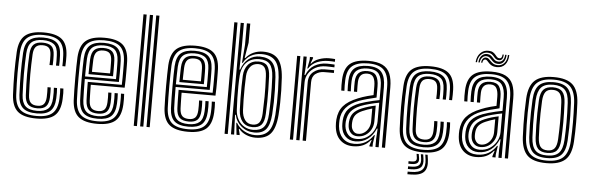

<svg xmlns="http://www.w3.org/2000/svg" viewBox="-56 -999 4223 1372"><g transform="rotate(5 2055.0 -313.0)"><path d="M224.6 8.7Q131.6 8.7 90 -27.4Q48.5 -63.5 43.8 -145.9Q41.8 -186.1 40.8 -225Q39.7 -263.8 39.7 -301.7Q39.7 -339.6 40.7 -377.3Q41.7 -414.9 43.8 -452.9Q48.9 -537.9 91.5 -573.3Q134.1 -608.7 223.2 -608.7Q313.5 -608.7 355.2 -574Q396.9 -539.4 399.8 -457.3Q400.2 -441.5 400.2 -420.9Q400.1 -400.3 398.8 -380.4H377.3Q378.1 -393.7 378 -413.2Q377.9 -432.7 376.9 -456.5Q374.2 -528.2 338.6 -559.3Q302.9 -590.4 223.2 -590.4Q144 -590.4 107.6 -558.2Q71.1 -526 66.7 -451.7Q64.7 -415.3 63.7 -378.7Q62.6 -342.1 62.6 -304.5Q62.5 -267 63.6 -227.8Q64.7 -188.6 66.7 -146.7Q70.7 -73.5 107.5 -41.5Q144.2 -9.6 224.6 -9.6Q303.1 -9.6 338.3 -41.5Q373.6 -73.5 376.9 -146.4Q378.2 -170.5 377.7 -189.5Q377.3 -208.5 375.9 -221.4H398.7Q400.3 -209.4 400.7 -189Q401 -168.5 399.8 -145.4Q396.1 -62.8 355.4 -27.1Q314.7 8.7 224.6 8.7ZM224.6 -27.9Q155.1 -27.9 124 -56.4Q92.9 -85 89.6 -148.1Q87.6 -190.3 86.6 -229.1Q85.6 -267.9 85.6 -304.6Q85.5 -341.3 86.6 -377.3Q87.6 -413.3 89.5 -449.8Q93.4 -518.4 126.3 -545.3Q159.2 -572.1 223.2 -572.1Q289 -572.1 320.4 -545.9Q351.9 -519.7 354 -455.8Q354.8 -434.1 354.9 -415.1Q355 -396.1 354 -380.4H331.5Q332.3 -394.2 332.2 -413.2Q332.1 -432.1 331.1 -455.3Q329.4 -511.1 302.2 -532.4Q275 -553.7 223.2 -553.7Q168.1 -553.7 141.9 -529.7Q115.7 -505.7 112.4 -448.5Q110.5 -410.8 109.5 -374.6Q108.4 -338.3 108.5 -301.9Q108.5 -265.4 109.5 -227.8Q110.5 -190.2 112.4 -150Q115.4 -95 141.5 -70.7Q167.5 -46.3 224.6 -46.3Q276.4 -46.3 302.5 -69.1Q328.6 -91.8 331.1 -147.3Q332.1 -168 332 -186.6Q331.9 -205.3 330.4 -221.4H353.2Q354.5 -206.9 354.8 -188.2Q355.1 -169.5 354 -146.7Q351.2 -83.9 321.1 -55.9Q291 -27.9 224.6 -27.9ZM224.6 -64.6Q179.2 -64.6 158.4 -85.2Q137.7 -105.8 135.3 -150.9Q133.3 -192.9 132.3 -230.4Q131.2 -267.8 131.2 -303.1Q131.2 -338.3 132.3 -373.8Q133.3 -409.2 135.3 -447.4Q138.1 -494.6 158.5 -515Q179 -535.4 223.2 -535.4Q265.3 -535.4 286.1 -517.3Q306.9 -499.2 308.4 -453.2Q308.9 -437 309.2 -416.5Q309.4 -396.1 308 -380.4H285Q286.4 -396.2 286.2 -415.1Q286 -434.1 285.5 -452.7Q284.5 -486.8 270.1 -501.9Q255.7 -517.1 223.2 -517.1Q190.4 -517.1 175.3 -500.3Q160.2 -483.5 158.1 -445.7Q156.2 -408.3 155.2 -373.1Q154.1 -337.9 154.1 -302.6Q154.1 -267.3 155.2 -230.2Q156.2 -193.2 158.2 -152.1Q160 -116.2 175.6 -99.6Q191.1 -82.9 224.6 -82.9Q255.7 -82.9 269.9 -99.5Q284 -116.1 285.5 -150.2Q286.2 -167.4 286.1 -185.9Q286.1 -204.5 285 -221.4H307.8Q308.9 -207.1 309.1 -187.5Q309.2 -167.8 308.4 -149.3Q306.4 -105.1 286.8 -84.9Q267.2 -64.6 224.6 -64.6Z M660.7 8.7Q569.6 8.7 526.8 -26.5Q484 -61.7 479.4 -144.9Q477.8 -178.7 477.2 -220.3Q476.5 -262 476.6 -305.1Q476.6 -348.3 477.4 -387Q478.2 -425.8 479.4 -453.5Q484.5 -537.8 527 -573.2Q569.6 -608.7 659.3 -608.7Q748.5 -608.7 790 -574.1Q831.5 -539.6 835.4 -457.3Q835.7 -449.6 836 -427.9Q836.2 -406.1 836.3 -377.2Q836.5 -348.3 836 -318.6Q835.6 -289 834.2 -265.7H591.3Q591.5 -243.6 591.8 -224Q592 -204.5 592.6 -186.8Q593.1 -169.1 593.7 -152.1Q595.5 -115 611.1 -99Q626.7 -82.9 660.7 -82.9Q690.1 -82.9 704.6 -98.2Q719.1 -113.5 721 -150.5Q721.7 -165.6 721.7 -184.9Q721.8 -204.2 720.5 -221.4H743.4Q744.7 -203.3 744.6 -183.3Q744.5 -163.4 743.9 -149.6Q741.6 -104.1 722.1 -84.3Q702.7 -64.6 660.7 -64.6Q615 -64.6 594.1 -84.7Q573.2 -104.8 570.8 -150.9Q570 -171.3 569.4 -193.4Q568.8 -215.5 568.6 -238.5Q568.3 -261.6 568.1 -284.3H812.1Q813.1 -308.7 813.3 -335.7Q813.6 -362.6 813.4 -387.3Q813.3 -412.1 813.1 -430.5Q812.8 -448.9 812.4 -456.2Q809.1 -528.2 773.6 -559.3Q738 -590.4 659.3 -590.4Q581.2 -590.4 543.9 -558.7Q506.5 -527 502.2 -451.8Q501 -426.9 500.3 -389Q499.5 -351.2 499.5 -307.8Q499.4 -264.5 500.1 -222.4Q500.7 -180.4 502.2 -147.2Q506.1 -74.2 542.5 -41.9Q578.8 -9.6 660.7 -9.6Q738 -9.6 773.4 -41.3Q808.9 -72.9 812.4 -146.3Q812.9 -156.7 813.1 -169.9Q813.3 -183.1 813 -196.6Q812.7 -210.2 811.7 -221.4H834.6Q836.1 -204.6 836.1 -183.3Q836.1 -162 835.4 -145.4Q831.4 -62.8 790.8 -27.1Q750.2 8.7 660.7 8.7ZM660.7 -27.9Q591.2 -27.9 559.8 -56.1Q528.4 -84.2 525.1 -148.1Q523.8 -178.9 523.1 -219.6Q522.4 -260.4 522.4 -303.5Q522.4 -346.6 523.1 -385.1Q523.8 -423.5 525 -449.8Q528.9 -518.2 561.7 -545.2Q594.6 -572.1 659.3 -572.1Q725.6 -572.1 756.1 -545.3Q786.6 -518.4 789.5 -455.7Q790 -446.9 790.3 -422.5Q790.6 -398 790.6 -366.1Q790.5 -334.2 789.6 -302.8H545.2Q545.2 -260.3 545.9 -220.1Q546.6 -179.9 547.9 -150.1Q550.9 -93.8 577.4 -70.1Q603.9 -46.3 660.7 -46.3Q711.9 -46.3 737.9 -68.7Q763.9 -91.1 766.6 -147.6Q767.4 -163 767.4 -183Q767.4 -203.1 766.2 -221.4H789.1Q790.3 -203.4 790.3 -183.4Q790.3 -163.4 789.5 -147Q786.5 -83.4 756.6 -55.6Q726.6 -27.9 660.7 -27.9ZM545.3 -321.3H767.2Q767.8 -348.9 767.8 -375.9Q767.7 -403 767.4 -424.2Q767.1 -445.4 766.6 -454.8Q764.4 -507.6 739.3 -530.6Q714.2 -553.7 659.3 -553.7Q604.1 -553.7 577.7 -529.9Q551.2 -506 547.9 -448.5Q546.8 -424.7 546.2 -390.6Q545.6 -356.4 545.3 -321.3ZM568.5 -339.8Q568.6 -353.8 569 -373.6Q569.3 -393.5 569.8 -413.4Q570.2 -433.4 570.8 -447.3Q573.5 -495.5 594.6 -515.4Q615.7 -535.4 659.3 -535.4Q702.2 -535.4 722 -516.5Q741.8 -497.6 743.7 -454.3Q744.2 -445.3 744.5 -426.9Q744.7 -408.6 744.7 -385.7Q744.7 -362.8 744.3 -339.8ZM591.5 -358.3H721.5Q721.8 -378.6 721.8 -398.1Q721.7 -417.6 721.5 -432.2Q721.3 -446.9 721 -452.3Q719.5 -486.2 705.5 -501.6Q691.5 -517.1 659.3 -517.1Q626 -517.1 610.8 -500.2Q595.7 -483.4 593.7 -446.4Q593.3 -431.9 592.8 -417.7Q592.3 -403.5 592 -388.9Q591.8 -374.3 591.5 -358.3Z M1014.2 0V-800H1037.1V0ZM922.6 0V-800H945.5V0ZM968.4 0V-800H991.3V0Z M1312.2 8.7Q1221.1 8.7 1178.3 -26.5Q1135.5 -61.7 1130.9 -144.9Q1129.3 -178.7 1128.7 -220.3Q1128 -262 1128.1 -305.1Q1128.1 -348.3 1128.9 -387Q1129.7 -425.8 1130.9 -453.5Q1136 -537.8 1178.5 -573.2Q1221.1 -608.7 1310.8 -608.7Q1400 -608.7 1441.5 -574.1Q1483 -539.6 1486.9 -457.3Q1487.2 -449.6 1487.5 -427.9Q1487.7 -406.1 1487.8 -377.2Q1488 -348.3 1487.5 -318.6Q1487.1 -289 1485.7 -265.7H1242.8Q1243 -243.6 1243.3 -224Q1243.5 -204.5 1244.1 -186.8Q1244.6 -169.1 1245.2 -152.1Q1247 -115 1262.6 -99Q1278.2 -82.9 1312.2 -82.9Q1341.6 -82.9 1356.1 -98.2Q1370.6 -113.5 1372.5 -150.5Q1373.2 -165.6 1373.2 -184.9Q1373.3 -204.2 1372 -221.4H1394.9Q1396.2 -203.3 1396.1 -183.3Q1396 -163.4 1395.4 -149.6Q1393.1 -104.1 1373.6 -84.3Q1354.2 -64.6 1312.2 -64.6Q1266.5 -64.6 1245.6 -84.7Q1224.7 -104.8 1222.3 -150.9Q1221.5 -171.3 1220.9 -193.4Q1220.3 -215.5 1220.1 -238.5Q1219.8 -261.6 1219.6 -284.3H1463.6Q1464.6 -308.7 1464.8 -335.7Q1465.1 -362.6 1464.9 -387.3Q1464.8 -412.1 1464.6 -430.5Q1464.3 -448.9 1463.9 -456.2Q1460.6 -528.2 1425.1 -559.3Q1389.5 -590.4 1310.8 -590.4Q1232.7 -590.4 1195.4 -558.7Q1158 -527 1153.7 -451.8Q1152.5 -426.9 1151.8 -389Q1151 -351.2 1151 -307.8Q1150.9 -264.5 1151.6 -222.4Q1152.2 -180.4 1153.7 -147.2Q1157.6 -74.2 1194 -41.9Q1230.3 -9.6 1312.2 -9.6Q1389.5 -9.6 1424.9 -41.3Q1460.4 -72.9 1463.9 -146.3Q1464.4 -156.7 1464.6 -169.9Q1464.8 -183.1 1464.5 -196.6Q1464.2 -210.2 1463.2 -221.4H1486.1Q1487.6 -204.6 1487.6 -183.3Q1487.6 -162 1486.9 -145.4Q1482.9 -62.8 1442.3 -27.1Q1401.7 8.7 1312.2 8.7ZM1312.2 -27.9Q1242.7 -27.9 1211.3 -56.1Q1179.9 -84.2 1176.6 -148.1Q1175.3 -178.9 1174.6 -219.6Q1173.9 -260.4 1173.9 -303.5Q1173.9 -346.6 1174.6 -385.1Q1175.3 -423.5 1176.5 -449.8Q1180.4 -518.2 1213.2 -545.2Q1246.1 -572.1 1310.8 -572.1Q1377.1 -572.1 1407.6 -545.3Q1438.1 -518.4 1441 -455.7Q1441.5 -446.9 1441.8 -422.5Q1442.1 -398 1442.1 -366.1Q1442 -334.2 1441.1 -302.8H1196.7Q1196.7 -260.3 1197.4 -220.1Q1198.1 -179.9 1199.4 -150.1Q1202.4 -93.8 1228.9 -70.1Q1255.4 -46.3 1312.2 -46.3Q1363.4 -46.3 1389.4 -68.7Q1415.4 -91.1 1418.1 -147.6Q1418.9 -163 1418.9 -183Q1418.9 -203.1 1417.7 -221.4H1440.6Q1441.8 -203.4 1441.8 -183.4Q1441.8 -163.4 1441 -147Q1438 -83.4 1408.1 -55.6Q1378.1 -27.9 1312.2 -27.9ZM1196.8 -321.3H1418.7Q1419.3 -348.9 1419.3 -375.9Q1419.2 -403 1418.9 -424.2Q1418.6 -445.4 1418.1 -454.8Q1415.9 -507.6 1390.8 -530.6Q1365.7 -553.7 1310.8 -553.7Q1255.6 -553.7 1229.2 -529.9Q1202.7 -506 1199.4 -448.5Q1198.3 -424.7 1197.7 -390.6Q1197.1 -356.4 1196.8 -321.3ZM1220 -339.8Q1220.1 -353.8 1220.5 -373.6Q1220.8 -393.5 1221.3 -413.4Q1221.7 -433.4 1222.3 -447.3Q1225 -495.5 1246.1 -515.4Q1267.2 -535.4 1310.8 -535.4Q1353.7 -535.4 1373.5 -516.5Q1393.3 -497.6 1395.2 -454.3Q1395.7 -445.3 1396 -426.9Q1396.2 -408.6 1396.2 -385.7Q1396.2 -362.8 1395.8 -339.8ZM1243 -358.3H1373Q1373.3 -378.6 1373.3 -398.1Q1373.2 -417.6 1373 -432.2Q1372.8 -446.9 1372.5 -452.3Q1371 -486.2 1357 -501.6Q1343 -517.1 1310.8 -517.1Q1277.5 -517.1 1262.3 -500.2Q1247.2 -483.4 1245.2 -446.4Q1244.8 -431.9 1244.3 -417.7Q1243.8 -403.5 1243.5 -388.9Q1243.3 -374.3 1243 -358.3Z M1574.1 0V-800H1597V0ZM1619.9 0V-800H1642.8V-631.3L1639.9 -466.3H1645.1Q1661.4 -516.9 1696.8 -544.8Q1732.2 -572.8 1779.2 -571.7Q1839.4 -570.5 1867.8 -538.7Q1896.3 -506.9 1901.1 -435.3Q1904.1 -387.1 1905.1 -343.2Q1906.1 -299.3 1905.2 -256.1Q1904.2 -213 1901.1 -166.9Q1895.5 -93.1 1868.8 -60.3Q1842.1 -27.5 1785.3 -27.5Q1732.7 -27.5 1693.3 -59Q1653.8 -90.5 1642.2 -141.8L1636.9 -141.7L1642.8 0ZM1774.4 -45.6Q1825.4 -45.6 1850.2 -73.3Q1874.9 -101 1878.3 -168.4Q1881.1 -229.1 1881.7 -291Q1882.3 -352.9 1878.2 -435Q1874.9 -498.2 1850.9 -525.6Q1827 -553 1775 -553Q1737.5 -553 1709.6 -537.7Q1681.7 -522.4 1665.4 -493.8Q1649 -465.2 1645.7 -425.2Q1643.2 -389.5 1642.6 -347.7Q1641.9 -305.9 1643 -262.5Q1644.2 -219 1646.3 -178.1Q1648.5 -139.8 1665.2 -109.8Q1682 -79.9 1710.1 -62.8Q1738.3 -45.6 1774.4 -45.6ZM1768.3 -64.7Q1721.6 -64.7 1696.1 -95.3Q1670.5 -125.9 1668 -177.9Q1666.2 -217.9 1665.6 -261.5Q1664.9 -305 1665.5 -347.2Q1666.1 -389.3 1667.8 -425Q1670.6 -474.9 1697.1 -505.3Q1723.7 -535.6 1772 -535.6Q1816 -535.6 1834.6 -511.3Q1853.2 -487.1 1855.4 -435Q1857.4 -385.7 1858.1 -342.6Q1858.9 -299.5 1858.3 -257.2Q1857.7 -215 1855.5 -167.8Q1853 -111.8 1832.3 -88.3Q1811.7 -64.7 1768.3 -64.7ZM1768.2 -82.9Q1800.2 -82.9 1815.3 -102.4Q1830.5 -121.8 1832.6 -167.9Q1835.3 -226.6 1836 -289.5Q1836.6 -352.4 1832.6 -434.5Q1830.5 -479.7 1816 -498.4Q1801.5 -517.1 1771.9 -517.1Q1734.5 -517.1 1713.8 -491.2Q1693.1 -465.4 1690.8 -424.8Q1688.9 -386.7 1688.3 -342.5Q1687.6 -298.2 1688.3 -255.4Q1689 -212.6 1690.8 -178.6Q1693.3 -135.8 1712.6 -109.4Q1731.9 -82.9 1768.2 -82.9ZM1795.9 8.7Q1760.9 8.7 1728.8 -5Q1696.7 -18.7 1677 -43.6H1672.3L1681.7 -7.6L1681.8 0H1659.9L1650.8 -85.6H1656Q1676.1 -51 1713.2 -30.2Q1750.2 -9.4 1790.9 -9.4Q1853.6 -9.4 1885.6 -44.9Q1917.6 -80.4 1924 -167.6Q1927 -210.8 1927.9 -254.3Q1928.9 -297.8 1927.9 -343Q1926.9 -388.2 1923.9 -435.7Q1918 -520.6 1885.5 -555.4Q1853 -590.2 1788.5 -590.2Q1744.6 -590.2 1711.1 -570.7Q1677.7 -551.2 1659.4 -516H1654L1664.3 -646.2V-800H1688.6V-663L1670 -552.7H1675.5Q1697.7 -580.5 1729.4 -594.6Q1761 -608.7 1797.2 -608.7Q1869.8 -608.7 1905 -568.9Q1940.1 -529.1 1946.7 -435.4Q1949.7 -387.9 1950.7 -343.8Q1951.7 -299.7 1950.8 -256.3Q1949.9 -212.8 1946.7 -166.9Q1939.5 -73.2 1904.4 -32.3Q1869.3 8.7 1795.9 8.7Z M2088.1 0V-600H2110.9L2111 -542L2106.2 -468.4H2111.8Q2131.2 -516.6 2170.3 -539.8Q2209.5 -563 2260.3 -563Q2273.6 -563 2290.8 -562.3Q2308.1 -561.7 2314.6 -561V-541.3Q2306 -541.9 2287.6 -542.4Q2269.3 -543 2255.5 -543Q2211.1 -543 2178.7 -525Q2146.4 -507 2129 -478.3Q2111.6 -449.6 2111.6 -417.2V0ZM2042.3 0V-600H2065.2V0ZM2133.9 0V-419.1Q2133.9 -467.2 2167 -494.1Q2200.1 -521 2245.9 -521Q2262.1 -521 2281.3 -521Q2300.4 -520.9 2314.6 -520.7V-500.8Q2300.6 -501.2 2280.9 -501.2Q2261.2 -501.1 2245.8 -501.1Q2209.8 -501.1 2183.9 -481.9Q2157.9 -462.7 2157.9 -421.2V0ZM2122.2 -516.6 2133.8 -578.5V-600H2156.5L2156.8 -593.2L2142 -553.4H2146.2Q2165.4 -578 2201 -590.4Q2236.7 -602.7 2271 -602.7Q2279.4 -602.7 2292.4 -602.2Q2305.3 -601.7 2314.6 -600.7V-580.9Q2307 -581.8 2294.8 -582.4Q2282.5 -582.9 2271.9 -582.9Q2225.3 -582.9 2187.7 -567.1Q2150 -551.4 2127.4 -516.6Z M2702.3 0V-432.4Q2702.3 -513.4 2669.2 -551.9Q2636.1 -590.4 2553.9 -590.4Q2477.8 -590.4 2440.3 -560.4Q2402.8 -530.4 2399.8 -457.1Q2399.1 -438 2399.1 -419Q2399.2 -400 2400.5 -380.4H2377.9Q2376.4 -401.7 2376.2 -419.2Q2376 -436.7 2376.9 -458Q2380.2 -539.2 2421.9 -573.9Q2463.6 -608.7 2553.9 -608.7Q2617.7 -608.7 2655.2 -589.7Q2692.6 -570.6 2708.9 -531.6Q2725.2 -492.6 2725.2 -432.4V0ZM2516.6 -45.3Q2558.7 -45.3 2589.9 -65.5Q2621.1 -85.8 2638.4 -117.5Q2655.7 -149.2 2655.7 -183.1V-317.5Q2623.6 -311.8 2586.5 -302Q2549.4 -292.3 2525.1 -282.4Q2479.3 -263.5 2456.8 -236.1Q2434.3 -208.7 2429.5 -162.9Q2428.7 -154.1 2428.9 -145.4Q2429.1 -136.7 2429.8 -129.1Q2434.6 -91.6 2456.4 -68.4Q2478.2 -45.3 2516.6 -45.3ZM2521.8 -64.9Q2491.2 -64.9 2473.3 -84Q2455.3 -103 2452.6 -131.3Q2451.8 -139.5 2451.8 -147.1Q2451.8 -154.6 2452.3 -161.9Q2455.6 -201.5 2474.8 -225Q2494.1 -248.6 2532.6 -264.7Q2558.3 -275.3 2581.5 -282.2Q2604.7 -289.1 2632.7 -294.8V-181.3Q2632.7 -149.8 2618.4 -123.3Q2604.1 -96.8 2579.1 -80.9Q2554.1 -64.9 2521.8 -64.9ZM2524.8 -82.8Q2548.3 -82.8 2567.5 -95.8Q2586.8 -108.7 2598.3 -130.6Q2609.8 -152.5 2609.8 -179.4V-271.8Q2592.8 -267.1 2575.8 -261.1Q2558.9 -255.1 2540.5 -247.2Q2507.1 -232.5 2492.1 -212.9Q2477.1 -193.2 2475.2 -160.7Q2474.6 -152.3 2474.8 -145.6Q2475 -139 2475.5 -133.1Q2477.5 -113.7 2490.2 -98.3Q2503 -82.8 2524.8 -82.8ZM2496.1 8.8Q2439.3 8.8 2403.1 -25.5Q2366.9 -59.7 2361.4 -123.8Q2360.4 -135.9 2360.3 -147.4Q2360.3 -158.8 2361.1 -170.6Q2365.8 -230.9 2398.7 -269.1Q2431.5 -307.3 2501.7 -335.2Q2518.3 -341.9 2534.2 -347.4Q2550.2 -352.8 2568.7 -357.8Q2587.1 -362.9 2610.6 -368.1V-432.5Q2610.6 -471.9 2598.2 -494.5Q2585.7 -517.1 2553.9 -517.1Q2522.1 -517.1 2507.3 -500.3Q2492.5 -483.5 2491.2 -452.4Q2490.8 -443.2 2490.7 -422.5Q2490.5 -401.8 2491.5 -380.4H2468.7Q2467.7 -402.8 2467.9 -422.1Q2468 -441.5 2468.4 -454.5Q2470.1 -495.1 2490.4 -515.2Q2510.8 -535.4 2553.9 -535.4Q2598.9 -535.4 2616.2 -508.5Q2633.5 -481.5 2633.5 -432.5V-352.4Q2601.3 -345.1 2568.5 -336.1Q2535.7 -327.2 2509.6 -317.8Q2450.2 -295.9 2418.4 -258.5Q2386.7 -221.2 2383.8 -168.8Q2383.4 -158.9 2383.3 -147.5Q2383.3 -136 2384.1 -125.7Q2388.6 -72.6 2419.6 -40.9Q2450.6 -9.1 2502.7 -9.1Q2549.5 -9.1 2583.3 -28.8Q2617 -48.6 2639.7 -83.8H2645L2635.7 -21.9V0H2613.1L2612.7 -7.1L2625.5 -46.9H2621.2Q2597.5 -17.9 2566.9 -4.5Q2536.2 8.8 2496.1 8.8ZM2656.4 0.1V-58.3L2660.6 -131.9H2655.4Q2635.9 -83.7 2598.2 -55.4Q2560.5 -27.1 2509 -27.3Q2466.3 -27.4 2438.6 -54.1Q2411 -80.7 2407 -127.3Q2406.3 -136.6 2406.3 -147.1Q2406.2 -157.6 2406.7 -166.9Q2410.6 -219.5 2437.2 -249.8Q2463.8 -280 2517.4 -300.1Q2534.1 -306.4 2558.1 -313.2Q2582.1 -320.1 2608 -326.2Q2633.9 -332.3 2656.5 -336.3V-432.4Q2656.5 -491.8 2634.2 -522.7Q2611.8 -553.7 2553.9 -553.7Q2500.4 -553.7 2474 -530.7Q2447.6 -507.6 2445.5 -455Q2445 -440.3 2444.9 -420.7Q2444.7 -401.1 2446.1 -380.4H2423.3Q2422.1 -401 2422 -420.7Q2422 -440.4 2422.6 -455.4Q2425.1 -516.9 2456 -544.5Q2486.8 -572.1 2553.9 -572.1Q2623.5 -572.1 2651.4 -537.6Q2679.3 -503.1 2679.3 -432.4V0.1Z M2998.6 8.7Q2905.6 8.7 2864 -27.4Q2822.5 -63.5 2817.8 -145.9Q2815.8 -186.1 2814.8 -225Q2813.7 -263.8 2813.7 -301.7Q2813.7 -339.6 2814.7 -377.3Q2815.7 -414.9 2817.8 -452.9Q2822.9 -537.9 2865.5 -573.3Q2908.1 -608.7 2997.2 -608.7Q3087.5 -608.7 3129.2 -574Q3170.9 -539.4 3173.8 -457.3Q3174.2 -441.5 3174.2 -420.9Q3174.1 -400.3 3172.8 -380.4H3151.3Q3152.1 -393.7 3152 -413.2Q3151.9 -432.7 3150.9 -456.5Q3148.2 -528.2 3112.6 -559.3Q3076.9 -590.4 2997.2 -590.4Q2918 -590.4 2881.6 -558.2Q2845.1 -526 2840.7 -451.7Q2838.7 -415.3 2837.7 -378.7Q2836.6 -342.1 2836.6 -304.5Q2836.5 -267 2837.6 -227.8Q2838.7 -188.6 2840.7 -146.7Q2844.7 -73.5 2881.5 -41.5Q2918.2 -9.6 2998.6 -9.6Q3077.1 -9.6 3112.3 -41.5Q3147.6 -73.5 3150.9 -146.4Q3152.2 -170.5 3151.7 -189.5Q3151.3 -208.5 3149.9 -221.4H3172.7Q3174.3 -209.4 3174.7 -189Q3175 -168.5 3173.8 -145.4Q3170.1 -62.8 3129.4 -27.1Q3088.7 8.7 2998.6 8.7ZM2998.6 -27.9Q2929.1 -27.9 2898 -56.4Q2866.9 -85 2863.6 -148.1Q2861.6 -190.3 2860.6 -229.1Q2859.6 -267.9 2859.6 -304.6Q2859.5 -341.3 2860.6 -377.3Q2861.6 -413.3 2863.5 -449.8Q2867.4 -518.4 2900.3 -545.3Q2933.2 -572.1 2997.2 -572.1Q3063 -572.1 3094.4 -545.9Q3125.9 -519.7 3128 -455.8Q3128.8 -434.1 3128.9 -415.1Q3129 -396.1 3128 -380.4H3105.5Q3106.3 -394.2 3106.2 -413.2Q3106.1 -432.1 3105.1 -455.3Q3103.4 -511.1 3076.2 -532.4Q3049 -553.7 2997.2 -553.7Q2942.1 -553.7 2915.9 -529.7Q2889.7 -505.7 2886.4 -448.5Q2884.5 -410.8 2883.5 -374.6Q2882.4 -338.3 2882.5 -301.9Q2882.5 -265.4 2883.5 -227.8Q2884.5 -190.2 2886.4 -150Q2889.4 -95 2915.5 -70.7Q2941.5 -46.3 2998.6 -46.3Q3050.4 -46.3 3076.5 -69.1Q3102.6 -91.8 3105.1 -147.3Q3106.1 -168 3106 -186.6Q3105.9 -205.3 3104.4 -221.4H3127.2Q3128.5 -206.9 3128.8 -188.2Q3129.1 -169.5 3128 -146.7Q3125.2 -83.9 3095.1 -55.9Q3065 -27.9 2998.6 -27.9ZM2998.6 -64.6Q2953.2 -64.6 2932.4 -85.2Q2911.7 -105.8 2909.3 -150.9Q2907.3 -192.9 2906.3 -230.4Q2905.2 -267.8 2905.2 -303.1Q2905.2 -338.3 2906.3 -373.8Q2907.3 -409.2 2909.3 -447.4Q2912.1 -494.6 2932.5 -515Q2953 -535.4 2997.2 -535.4Q3039.3 -535.4 3060.1 -517.3Q3080.9 -499.2 3082.4 -453.2Q3082.9 -437 3083.2 -416.5Q3083.4 -396.1 3082 -380.4H3059Q3060.4 -396.2 3060.2 -415.1Q3060 -434.1 3059.5 -452.7Q3058.5 -486.8 3044.1 -501.9Q3029.7 -517.1 2997.2 -517.1Q2964.4 -517.1 2949.3 -500.3Q2934.2 -483.5 2932.1 -445.7Q2930.2 -408.3 2929.2 -373.1Q2928.1 -337.9 2928.1 -302.6Q2928.1 -267.3 2929.2 -230.2Q2930.2 -193.2 2932.2 -152.1Q2934 -116.2 2949.6 -99.6Q2965.1 -82.9 2998.6 -82.9Q3029.7 -82.9 3043.9 -99.5Q3058 -116.1 3059.5 -150.2Q3060.2 -167.4 3060.1 -185.9Q3060.1 -204.5 3059 -221.4H3081.8Q3082.9 -207.1 3083.1 -187.5Q3083.2 -167.8 3082.4 -149.3Q3080.4 -105.1 3060.8 -84.9Q3041.2 -64.6 2998.6 -64.6ZM3016.1 23.2H3032.9L3037.6 57.1Q3045.7 118.3 3018.7 146.1Q2991.8 174 2923.8 174H2900.9V155.2H2923.8Q2981.7 155.2 3004.7 131.8Q3027.7 108.4 3020.8 57.1ZM2953.6 23.2H2969L2973.7 50.3Q2978.1 75.2 2966.2 86.9Q2954.2 98.6 2923.8 98.6H2900.9V80.5H2923.8Q2944.1 80.5 2952 73.2Q2959.8 65.9 2957.6 50.3ZM2984.2 23.2H3001L3005.6 53.7Q3012.1 96.8 2992.7 116.5Q2973.3 136.3 2923.8 136.3H2900.9V117.5H2923.8Q2963 117.5 2978.4 102.3Q2993.8 87.2 2988.8 53.7Z M3584.3 0V-432.4Q3584.3 -513.4 3551.2 -551.9Q3518.1 -590.4 3435.9 -590.4Q3359.8 -590.4 3322.3 -560.4Q3284.8 -530.4 3281.8 -457.1Q3281.1 -438 3281.1 -419Q3281.2 -400 3282.5 -380.4H3259.9Q3258.4 -401.7 3258.2 -419.2Q3258 -436.7 3258.9 -458Q3262.2 -539.2 3303.9 -573.9Q3345.6 -608.7 3435.9 -608.7Q3499.7 -608.7 3537.2 -589.7Q3574.6 -570.6 3590.9 -531.6Q3607.2 -492.6 3607.2 -432.4V0ZM3398.6 -45.3Q3440.7 -45.3 3471.9 -65.5Q3503.1 -85.8 3520.4 -117.5Q3537.7 -149.2 3537.7 -183.1V-317.5Q3505.6 -311.8 3468.5 -302Q3431.4 -292.3 3407.1 -282.4Q3361.3 -263.5 3338.8 -236.1Q3316.3 -208.7 3311.5 -162.9Q3310.7 -154.1 3310.9 -145.4Q3311.1 -136.7 3311.8 -129.1Q3316.6 -91.6 3338.4 -68.4Q3360.2 -45.3 3398.6 -45.3ZM3403.8 -64.9Q3373.2 -64.9 3355.3 -84Q3337.3 -103 3334.6 -131.3Q3333.8 -139.5 3333.8 -147.1Q3333.8 -154.6 3334.3 -161.9Q3337.6 -201.5 3356.8 -225Q3376.1 -248.6 3414.6 -264.7Q3440.3 -275.3 3463.5 -282.2Q3486.7 -289.1 3514.7 -294.8V-181.3Q3514.7 -149.8 3500.4 -123.3Q3486.1 -96.8 3461.1 -80.9Q3436.1 -64.9 3403.8 -64.9ZM3406.8 -82.8Q3430.3 -82.8 3449.5 -95.8Q3468.8 -108.7 3480.3 -130.6Q3491.8 -152.5 3491.8 -179.4V-271.8Q3474.8 -267.1 3457.8 -261.1Q3440.9 -255.1 3422.5 -247.2Q3389.1 -232.5 3374.1 -212.9Q3359.1 -193.2 3357.2 -160.7Q3356.6 -152.3 3356.8 -145.6Q3357 -139 3357.5 -133.1Q3359.5 -113.7 3372.2 -98.3Q3385 -82.8 3406.8 -82.8ZM3378.1 8.8Q3321.3 8.8 3285.1 -25.5Q3248.9 -59.7 3243.4 -123.8Q3242.4 -135.9 3242.3 -147.4Q3242.3 -158.8 3243.1 -170.6Q3247.8 -230.9 3280.7 -269.1Q3313.5 -307.3 3383.7 -335.2Q3400.3 -341.9 3416.2 -347.4Q3432.2 -352.8 3450.7 -357.8Q3469.1 -362.9 3492.6 -368.1V-432.5Q3492.6 -471.9 3480.2 -494.5Q3467.7 -517.1 3435.9 -517.1Q3404.1 -517.1 3389.3 -500.3Q3374.5 -483.5 3373.2 -452.4Q3372.8 -443.2 3372.7 -422.5Q3372.5 -401.8 3373.5 -380.4H3350.7Q3349.7 -402.8 3349.9 -422.1Q3350 -441.5 3350.4 -454.5Q3352.1 -495.1 3372.4 -515.2Q3392.8 -535.4 3435.9 -535.4Q3480.9 -535.4 3498.2 -508.5Q3515.5 -481.5 3515.5 -432.5V-352.4Q3483.3 -345.1 3450.5 -336.1Q3417.7 -327.2 3391.6 -317.8Q3332.2 -295.9 3300.4 -258.5Q3268.7 -221.2 3265.8 -168.8Q3265.4 -158.9 3265.3 -147.5Q3265.3 -136 3266.1 -125.7Q3270.6 -72.6 3301.6 -40.9Q3332.6 -9.1 3384.7 -9.1Q3431.5 -9.1 3465.3 -28.8Q3499 -48.6 3521.7 -83.8H3527L3517.7 -21.9V0H3495.1L3494.7 -7.1L3507.5 -46.9H3503.2Q3479.5 -17.9 3448.9 -4.5Q3418.2 8.8 3378.1 8.8ZM3538.4 0.1V-58.3L3542.6 -131.9H3537.4Q3517.9 -83.7 3480.2 -55.4Q3442.5 -27.1 3391 -27.3Q3348.3 -27.4 3320.6 -54.1Q3293 -80.7 3289 -127.3Q3288.3 -136.6 3288.3 -147.1Q3288.2 -157.6 3288.7 -166.9Q3292.6 -219.5 3319.2 -249.8Q3345.8 -280 3399.4 -300.1Q3416.1 -306.4 3440.1 -313.2Q3464.1 -320.1 3490 -326.2Q3515.9 -332.3 3538.5 -336.3V-432.4Q3538.5 -491.8 3516.2 -522.7Q3493.8 -553.7 3435.9 -553.7Q3382.4 -553.7 3356 -530.7Q3329.6 -507.6 3327.5 -455Q3327 -440.3 3326.9 -420.7Q3326.7 -401.1 3328.1 -380.4H3305.3Q3304.1 -401 3304 -420.7Q3304 -440.4 3304.6 -455.4Q3307.1 -516.9 3338 -544.5Q3368.8 -572.1 3435.9 -572.1Q3505.5 -572.1 3533.4 -537.6Q3561.3 -503.1 3561.3 -432.4V0.1ZM3316.8 -666.4Q3319.6 -707.5 3343.5 -732.1Q3367.4 -756.8 3403.6 -755.2Q3423 -754.5 3434.1 -747.5Q3445.2 -740.5 3452.3 -731.6Q3459.5 -722.6 3466.1 -715.8Q3472.8 -709 3483.2 -708.6Q3493.3 -708 3498.2 -715.3Q3503.1 -722.5 3503.9 -737.3H3512.9Q3512.1 -716.1 3504.3 -705.2Q3496.5 -694.2 3480.3 -694.6Q3466.7 -694.9 3458.5 -701.7Q3450.2 -708.4 3443.1 -717.2Q3436 -726 3426.2 -733.1Q3416.4 -740.1 3399.7 -741.1Q3369.9 -742.9 3349.3 -721.8Q3328.6 -700.6 3326.5 -666.4ZM3336.4 -666.4Q3338.6 -698.1 3355.1 -715.3Q3371.5 -732.6 3395.3 -731.1Q3410.8 -730.3 3420.3 -723.2Q3429.9 -716.2 3437.3 -707.2Q3444.8 -698.3 3453.7 -691.4Q3462.7 -684.5 3477.4 -684Q3497.5 -683.2 3509.5 -697.1Q3521.4 -711 3522.7 -737.3H3532.6Q3531.6 -703.6 3516.6 -685.2Q3501.6 -666.7 3475.7 -667.7Q3459 -668.2 3448.4 -675.2Q3437.9 -682.2 3430 -691.4Q3422 -700.5 3413.4 -707.6Q3404.8 -714.7 3391.9 -715.4Q3373.4 -716.6 3360.5 -702.8Q3347.6 -688.9 3346.2 -666.4ZM3355.9 -666.4Q3357.4 -685.1 3366.8 -695.7Q3376.2 -706.4 3389.7 -705.3Q3400.4 -704.6 3408.3 -697.7Q3416.1 -690.7 3424.3 -681.8Q3432.4 -672.8 3443.7 -665.9Q3455.1 -659 3472.7 -658.3Q3503.7 -656.9 3522.7 -678.7Q3541.7 -700.5 3542.3 -737.3H3552.1Q3550.9 -692.7 3528.8 -667.8Q3506.8 -642.9 3468.7 -644Q3448.2 -644.6 3435.1 -651.4Q3422 -658.2 3413.7 -667Q3405.4 -675.9 3399 -682.8Q3392.7 -689.8 3385.6 -690.8Q3378.3 -692 3371.9 -685.5Q3365.5 -679 3365.2 -666.4Z M3883.2 8.7Q3787.1 8.7 3745.7 -32Q3704.3 -72.7 3699.4 -162Q3697.2 -208.8 3696.3 -253.3Q3695.3 -297.7 3696.2 -343.2Q3697 -388.7 3699.4 -438.4Q3704.5 -530.9 3748 -569.8Q3791.5 -608.7 3883.2 -608.7Q3976.6 -608.7 4019.1 -569.1Q4061.6 -529.4 4066.3 -438.2Q4069.7 -368 4069.9 -300.5Q4070.2 -233 4066.3 -162Q4061 -69.5 4017.9 -30.4Q3974.7 8.7 3883.2 8.7ZM3883.2 -9.6Q3965 -9.6 4001.9 -45.7Q4038.8 -81.8 4043.4 -163.3Q4047.1 -232.7 4047.1 -297.9Q4047 -363.1 4043.4 -437.1Q4039.2 -517.9 4002.6 -554.1Q3966 -590.4 3883.2 -590.4Q3801.5 -590.4 3764.2 -554.8Q3726.9 -519.2 3722.3 -437.1Q3719.6 -383.8 3718.9 -338.7Q3718.1 -293.6 3719.1 -251.2Q3720.1 -208.9 3722.3 -163.2Q3726.5 -82.3 3763.3 -45.9Q3800.1 -9.6 3883.2 -9.6ZM3883.2 -27.9Q3811.1 -27.9 3780.1 -60.6Q3749 -93.4 3745.1 -165.1Q3742.8 -212.1 3741.9 -255.4Q3741 -298.7 3741.9 -342.8Q3742.8 -386.8 3745.3 -435.7Q3749.3 -509.4 3781.6 -540.8Q3814 -572.1 3883.2 -572.1Q3953.6 -572.1 3985.1 -540.2Q4016.7 -508.3 4020.5 -436.1Q4023 -386.2 4023.8 -342.2Q4024.6 -298.3 4023.8 -255.2Q4023.1 -212.2 4020.5 -164.6Q4016.5 -92.8 3985.1 -60.4Q3953.8 -27.9 3883.2 -27.9ZM3883.2 -46.3Q3941.1 -46.3 3967.6 -74.2Q3994.1 -102.1 3997.7 -166.8Q4001.2 -232.1 4001.3 -295.2Q4001.4 -358.3 3997.7 -434Q3994.4 -499.3 3967.4 -526.5Q3940.4 -553.7 3883.2 -553.7Q3823.3 -553.7 3797.4 -525Q3771.5 -496.3 3768 -433.7Q3765.8 -389.2 3764.9 -346.5Q3763.9 -303.7 3764.7 -259.5Q3765.6 -215.2 3768 -165.8Q3771.5 -102 3798.1 -74.1Q3824.6 -46.3 3883.2 -46.3ZM3883.2 -64.6Q3836.7 -64.6 3815.2 -88.3Q3793.8 -112.1 3790.9 -166.5Q3788.7 -214 3787.8 -257Q3786.8 -300 3787.7 -343.1Q3788.5 -386.1 3790.9 -433Q3793.9 -488.7 3815.8 -512Q3837.6 -535.4 3883.2 -535.4Q3929.4 -535.4 3950.8 -511.7Q3972.1 -488.1 3974.8 -433.2Q3978.6 -356.9 3978.4 -294.2Q3978.1 -231.5 3974.8 -167.4Q3971.8 -112.4 3950.5 -88.5Q3929.3 -64.6 3883.2 -64.6ZM3883.2 -82.9Q3917.7 -82.9 3933.6 -103Q3949.4 -123 3951.9 -168.5Q3955.1 -231.5 3955.4 -292.5Q3955.7 -353.5 3951.9 -432.1Q3949.7 -476.8 3934 -497Q3918.2 -517.1 3883.2 -517.1Q3847.4 -517.1 3831.8 -496.5Q3816.3 -475.8 3813.8 -432Q3811.5 -383.8 3810.6 -341.7Q3809.8 -299.6 3810.6 -257.7Q3811.5 -215.7 3813.8 -167.6Q3816.3 -123.5 3832.1 -103.2Q3847.9 -82.9 3883.2 -82.9Z"/></g></svg>

Font: Big Shoulders Inline Text Thin
Style: Regular
Weight: 100
Designer: Patric King
Foundry: XO Type Co
Version: Version 2.002